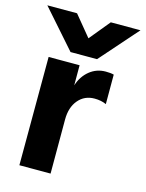

<svg xmlns="http://www.w3.org/2000/svg" viewBox="-118 -799 659 868"><g transform="rotate(15 212.0 -365.5)"><path d="M274 -554H150L-6 -731H133L212 -635L291 -731H430ZM205 0H59L60 -507H205V-413Q219 -457 251.5 -483.5Q284 -510 327 -510Q351 -510 365 -506V-368Q341 -379 310 -379Q263 -379 234 -344.5Q205 -310 205 -253Z"/></g></svg>

Font: Hind Mysuru
Style: Bold
Weight: 700
Designer: Manushi Parikh, Hitesh Malaviya
Foundry: Indian Type Foundry
Version: Version 0.703;PS 1.0;hotconv 1.0.86;makeotf.lib2.5.63406